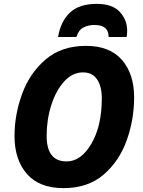

<svg xmlns="http://www.w3.org/2000/svg" viewBox="-20 -962 738 992"><path d="M308 10Q434 10 515 -59.5Q596 -129 634.5 -236.5Q673 -344 673 -459Q673 -580 610 -652.5Q547 -725 424 -725Q298 -725 216 -655Q134 -585 94.5 -477.5Q55 -370 55 -259Q55 -137 119 -63.5Q183 10 308 10ZM324 -128Q221 -128 221 -260Q221 -344 245 -419Q269 -494 311.5 -541Q354 -588 409 -588Q457 -588 481.5 -552Q506 -516 506 -454Q506 -312 452.5 -220Q399 -128 324 -128ZM280 -771H375Q386 -807 411 -820Q436 -833 469 -833Q542 -833 541 -771H634Q637 -783 637 -803Q637 -859 599 -900.5Q561 -942 480 -942Q390 -942 342 -897.5Q294 -853 280 -771Z"/></svg>

Font: Noto Sans Display Extra
Style: Italic
Weight: 800
Italic angle: -12°
Designer: Monotype Design Team
Foundry: Monotype Imaging Inc.
Version: Version 1.900